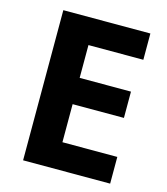

<svg xmlns="http://www.w3.org/2000/svg" viewBox="-107 -798 767 882"><g transform="rotate(15 276.0 -357.0)"><path d="M499 0H85V-714H499V-589H238V-433H482V-308H238V-127H499Z"/></g></svg>

Font: Noto Sans Khmer
Style: Bold
Weight: 700
Version: Version 2.003